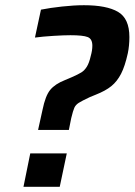

<svg xmlns="http://www.w3.org/2000/svg" viewBox="-20 -716 516 736"><path d="M229 -409 255 -420Q280 -431 292 -438.5Q304 -446 313 -460.5Q322 -475 328 -502Q334 -523 334 -541Q334 -567 316 -574Q298 -581 250 -581Q225 -581 184.5 -578.5Q144 -576 114 -572L137 -679Q172 -686 218 -691Q264 -696 302 -696Q389 -696 432.5 -670.5Q476 -645 476 -574Q476 -541 470 -512Q459 -462 444 -433Q429 -404 407 -386Q385 -368 347 -353L325 -344Q293 -329 281.5 -321.5Q270 -314 265 -303Q260 -292 253 -263L244 -218H126L143 -295Q154 -349 172.5 -371.5Q191 -394 229 -409ZM70 0 96 -128H236L209 0Z"/></svg>

Font: Saira Semi Condensed SemiBold
Style: Italic
Weight: 600
Width: 4
Italic angle: -12°
Designer: Hector Gatti with collaboration of the Omnibus-Type team
Foundry: Omnibus-Type
Version: Version 1.001; ttfautohint (v1.8)